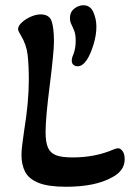

<svg xmlns="http://www.w3.org/2000/svg" viewBox="-20 -700 506 733"><path d="M277 -447Q267 -447 260.5 -452.5Q254 -458 254 -468Q254 -479 260 -492Q269 -515 269 -544Q269 -568 263.5 -582Q258 -596 252.5 -607Q247 -618 247 -631Q247 -654 263.5 -667Q280 -680 298 -680Q325 -680 336.5 -653.5Q348 -627 348 -598Q348 -566 337 -530Q326 -494 312 -472Q295 -447 277 -447ZM232 13Q164 13 127 -2Q90 -17 76 -44Q62 -71 62 -108Q62 -126 65 -148.5Q68 -171 72 -200Q90 -310 90 -395Q90 -451 85.5 -490.5Q81 -530 59 -566Q55 -572 52 -578.5Q49 -585 49 -589Q49 -601 63 -614Q77 -627 97 -636Q117 -645 135 -645Q169 -645 177.5 -618Q186 -591 186 -541Q186 -522 182 -480.5Q178 -439 170 -375Q162 -313 158 -268Q154 -223 154 -196Q154 -156 163.5 -135.5Q173 -115 195 -107Q217 -99 257 -99Q300 -99 339 -106.5Q378 -114 415 -130Q420 -132 424 -133Q428 -134 431 -134Q440 -134 448 -123Q456 -112 456 -92Q456 -48 408 -23Q344 13 232 13Z"/></svg>

Font: Akaya Telivigala
Style: Regular
Weight: 400
Designer: Vaishnavi Murthy Yerkadithaya, Juan Luis Blanco Aristondo
Version: Version 1.002; ttfautohint (v1.8.3)